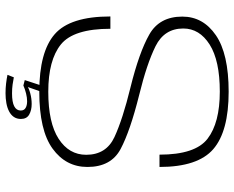

<svg xmlns="http://www.w3.org/2000/svg" viewBox="-96 -624 846 694"><g transform="rotate(90 327.0 -277.0)"><path d="M317 126Q335.5 126 352.5 123Q369.5 120 382.5 113.2Q395.5 106.5 402.8 95.8Q410 85 410 70.5Q410 49.5 394.2 40.5Q378.5 31.5 356 31.5Q336.5 31.5 317.8 36.5Q299 41.5 289.5 48.5L289 61.5Q302.5 55.5 317.8 51.8Q333 48 346 48Q361 48 370.2 53.5Q379.5 59 379.5 71Q379.5 86.5 364.2 94.5Q349 102.5 317.5 102.5Q300.5 102.5 285.8 100.5Q271 98.5 259.5 96L250.5 119Q265 122 281.8 124Q298.5 126 317 126ZM289 61.5 310 1.5H287.5L269.5 56.5ZM311.5 4Q451 4 517.2 -44Q583.5 -92 583.5 -170Q583.5 -255.5 518.5 -290Q453.5 -324.5 323.5 -357Q211 -384.5 147 -416.2Q83 -448 83 -516.5Q83 -575 141 -611.8Q199 -648.5 311 -648.5Q424 -648.5 481.5 -604.2Q539 -560 539 -430.5H583.5Q583.5 -569 519.2 -624.8Q455 -680.5 311.5 -680.5Q174.5 -680.5 107.2 -634.2Q40 -588 40 -513Q40 -430.5 104.5 -393.8Q169 -357 296.5 -325.5Q411 -297.5 475.2 -267.8Q539.5 -238 539.5 -165.5Q539.5 -103.5 481.8 -66Q424 -28.5 311.5 -28.5Q197 -28.5 140.5 -74.2Q84 -120 84 -253H39.5Q39.5 -107.5 103.5 -51.8Q167.5 4 311.5 4Z"/></g></svg>

Font: Anybody SemiExpanded ExtraLight
Style: Regular
Weight: 250
Width: 6
Version: Version 1.113;gftools[0.9.25]